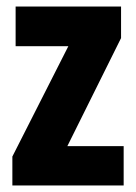

<svg xmlns="http://www.w3.org/2000/svg" viewBox="-20 -570 418 590"><path d="M360 0H18V-89L190 -428H28V-550H352V-453L187 -121H360Z"/></svg>

Font: Noto Sans Thai ExtCond ExtBd
Style: Regular
Weight: 800
Width: 2
Designer: Monotype Design Team
Foundry: Monotype Imaging Inc.
Version: Version 2.002; ttfautohint (v1.8.4.7-5d5b)